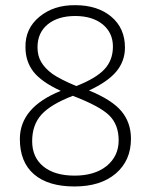

<svg xmlns="http://www.w3.org/2000/svg" viewBox="-20 -696 572 726"><path d="M255.3 -333.7Q171.4 -301.3 136.5 -262.4Q101.6 -223.5 101.6 -162.3Q101.6 -101.1 144.1 -66.5Q186.6 -31.9 262.1 -31.9Q337.7 -31.9 383.2 -68.3Q428.7 -105.7 428.7 -165.1Q428.7 -224.5 393.1 -259.6Q357.4 -294.7 255.3 -333.7ZM368.6 -603.6Q329.6 -635.5 264.4 -635.5Q199.2 -635.5 160.5 -603.9Q121.8 -572.3 121.8 -517.2Q121.8 -484.8 136 -461.1Q150.2 -437.3 177.5 -417.1Q205.8 -396.9 268.5 -370.6Q342.3 -399.4 374.6 -433.8Q407 -468.1 407 -520Q407 -571.8 368.6 -603.6ZM452.5 -516.2Q452.5 -465.1 420.1 -425.9Q387.8 -386.8 316.5 -353.9Q403.4 -318.5 439.3 -275.3Q475.2 -232.1 475.2 -171.4Q475.2 -89 417.8 -39.9Q360.5 9.1 261.4 9.1Q162.3 9.1 108.7 -36.9Q55.1 -82.9 55.1 -170.4Q55.1 -290.2 209.8 -352.4Q136.5 -386.2 106.2 -425.2Q76.3 -464.1 76.3 -517.2Q74.8 -588 129.2 -632.7Q183.5 -677.5 264.9 -676.4Q348.8 -676.4 400.7 -633Q452.5 -589.5 452.5 -516.2Z"/></svg>

Font: Khula Light
Style: Regular
Weight: 300
Designer: Erin McLaughlin, Steve Matteson
Version: Version 1.002;PS 1.0;hotconv 1.0.72;makeotf.lib2.5.5900; ttf